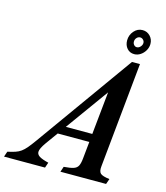

<svg xmlns="http://www.w3.org/2000/svg" viewBox="-243 -1070 1016 1174"><g transform="rotate(15 265.0 -483.0)"><path d="M165 -34 153.5 0H-106L-94.5 -34Q-65 -40.5 -45.5 -47Q-26 -53.5 -10.5 -64.8Q5 -76 21.2 -95.2Q37.5 -114.5 60 -146L500 -761.5H550.5L484.5 -96.5Q481 -64 494 -51.8Q507 -39.5 552 -34L540 0H251L262.5 -34Q302.5 -37 323 -43.5Q343.5 -50 352 -66Q360.5 -82 363.5 -113L374.5 -221.5H174.5L119 -144.5Q89.5 -103 89.5 -82.5Q89.5 -66 106.8 -55Q124 -44 165 -34ZM212 -273.5H379.5L407 -544ZM500 -811Q472 -811 454.5 -831Q437 -851 437 -881.5Q437 -915.5 459.2 -941Q481.5 -966.5 513 -966.5Q541.5 -966.5 561 -946.2Q580.5 -926 580.5 -896.5Q580.5 -874.5 569 -854.8Q557.5 -835 539.2 -823Q521 -811 500 -811ZM504.5 -856Q517 -856 527.2 -867.2Q537.5 -878.5 537.5 -891.5Q537.5 -903 529.2 -911.2Q521 -919.5 510.5 -919.5Q497.5 -919.5 488.2 -909.2Q479 -899 479 -885Q479 -873 486.5 -864.5Q494 -856 504.5 -856Z"/></g></svg>

Font: Libre Caslon Condensed Bold
Style: Italic
Weight: 700
Italic angle: -22.583°
Designer: Pablo Impallari, Rodrigo Fuenzalida, Katja Schimmel, Ertekin Erdin
Foundry: Pablo Impallari, Rodrigo Fuenzalida
Version: Version 2.000; ttfautohint (v1.8.4.7-5d5b);gftools[0.9.33]